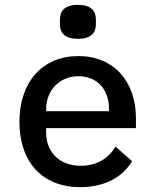

<svg xmlns="http://www.w3.org/2000/svg" viewBox="-20 -759 640 791"><path d="M311 12C418 12 489 -35 524 -95L456 -155C427 -107 380 -76 313 -76C224 -76 170 -133 170 -214V-231H540V-272C540 -424 448 -528 303 -528C156 -528 60 -422 60 -257C60 -93 153 12 311 12ZM303 -445C379 -445 429 -392 429 -311V-301H170V-308C170 -388 226 -445 303 -445ZM301 -599C356 -599 375 -625 375 -658V-680C375 -713 356 -739 301 -739C246 -739 227 -713 227 -680V-658C227 -625 246 -599 301 -599Z"/></svg>

Font: IBM Mono Medium
Style: Regular
Weight: 500
Monospace: yes
Designer: Mike Abbink, Paul van der Laan, Pieter van Rosmalen
Foundry: Bold Monday
Version: Version 2.3